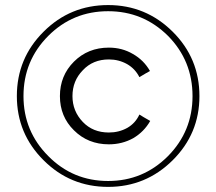

<svg xmlns="http://www.w3.org/2000/svg" viewBox="-20 -731 857 762"><path d="M409.2 10.7Q258.8 10.7 153.3 -94.7Q46.9 -200.2 46.9 -349.6Q46.9 -500 153.3 -605.5Q258.8 -710.9 409.2 -710.9Q558.6 -710.9 665 -605.5Q771.5 -500 771.5 -349.6Q771.5 -200.2 665 -94.7Q558.6 10.7 409.2 10.7ZM409.2 -12.7Q547.9 -12.7 646.5 -111.3Q744.1 -210 744.1 -349.6Q744.1 -490.2 646.5 -588.9Q547.9 -686.5 409.2 -686.5Q269.5 -686.5 171.9 -588.9Q73.2 -490.2 73.2 -349.6Q73.2 -210 171.9 -111.3Q269.5 -12.7 409.2 -12.7ZM412.1 -158.2Q329.1 -158.2 273.4 -213.9Q217.8 -268.6 217.8 -349.6Q217.8 -430.7 273.4 -486.3Q329.1 -542 412.1 -542Q464.8 -542 507.8 -516.6Q550.8 -492.2 575.2 -449.2Q560.5 -441.4 533.2 -424.8Q516.6 -458 484.4 -476.6Q451.2 -495.1 412.1 -495.1Q348.6 -495.1 308.6 -452.1Q267.6 -410.2 267.6 -349.6Q267.6 -290 308.6 -247.1Q348.6 -205.1 412.1 -205.1Q452.1 -205.1 485.4 -223.6Q517.6 -242.2 533.2 -276.4Q546.9 -267.6 576.2 -251Q551.8 -208 508.8 -182.6Q464.8 -158.2 412.1 -158.2Z"/></svg>

Font: LeFont
Style: ExtraLight
Weight: 200
Designer: Leryon MEDIA
Version: Version 1.0